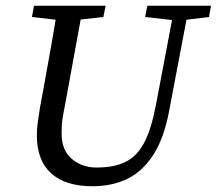

<svg xmlns="http://www.w3.org/2000/svg" viewBox="-20 -634 753 667"><path d="M108 -164Q108 -187 111.5 -211.5Q115 -236 119 -261L132 -331Q145 -402 157.5 -473Q170 -544 181 -614H269L204 -259Q200 -240 197 -220.5Q194 -201 194 -170Q194 -112 229.5 -82Q265 -52 315 -52Q376 -52 416 -71.5Q456 -91 481 -138.5Q506 -186 522 -271L587 -614H637L568 -251Q550 -154 512.5 -96Q475 -38 422 -12.5Q369 13 301 13Q207 13 157.5 -32Q108 -77 108 -164ZM91 -575 98 -614H347L339 -575L223 -562H204ZM484 -575 492 -614H713L706 -575L609 -563H590Z"/></svg>

Font: Lisu Bosa
Style: Italic
Weight: 400
Italic angle: -19°
Designer: David Morse, Annie Olsen, Victor Gaultney, Frank Grießhammer (Latin)
Foundry: SIL International
Version: Version 2.000